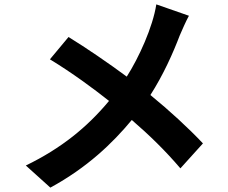

<svg xmlns="http://www.w3.org/2000/svg" viewBox="-20 -807 1040 877"><path d="M843 -735 694 -787C678 -683 614 -543 559 -457C478 -517 373 -589 293 -638L208 -536C310 -474 406 -403 478 -346C379 -227 261 -130 98 -51L210 50C379 -42 494 -153 582 -259C662 -190 734 -120 804 -38L907 -152C839 -224 755 -301 667 -373C726 -465 771 -566 801 -645C811 -668 830 -712 843 -735Z"/></svg>

Font: DAIFUKU Sans JP
Style: Bold
Weight: 700
Designer: Original font ‘Source Han Sans JP’ : Ryoko NISHIZUKA  (kana, bopomofo & ideographs); Paul D. Hunt (Latin, Greek & Cyrill
Foundry: Daifuku
Version: Version 1.001